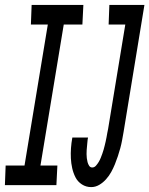

<svg xmlns="http://www.w3.org/2000/svg" viewBox="-56 -755 609 783"><path d="M-36 0 -33 -80H44L139 -655H70L73 -735H284L280 -655H204L109 -80H178L174 0ZM316 8Q295 8 278 -3Q261 -14 252 -31.5Q243 -49 238.5 -69Q234 -89 233 -109.5Q232 -130 233.5 -151Q235 -172 239 -194H303Q301 -185 300.5 -176.5Q300 -168 299 -160Q298 -152 297.5 -143.5Q297 -135 297 -126.5Q297 -118 298 -110Q299 -102 301 -94Q303 -86 307.5 -79Q312 -72 320 -72Q329 -72 335.5 -79.5Q342 -87 346.5 -94.5Q351 -102 354.5 -110.5Q358 -119 361 -127.5Q364 -136 366.5 -144.5Q369 -153 371 -161.5Q373 -170 375 -178.5Q377 -187 378.5 -195.5Q380 -204 381.5 -212.5Q383 -221 385 -230L455 -655H387L390 -735H533L448 -217Q445 -200 442 -183.5Q439 -167 434.5 -150.5Q430 -134 424.5 -117.5Q419 -101 412.5 -85Q406 -69 397.5 -53.5Q389 -38 376.5 -24Q364 -10 348.5 -1Q333 8 316 8Z"/></svg>

Font: Iosevka Curly Medium
Style: Italic
Weight: 500
Italic angle: -9°
Monospace: yes
Designer: Belleve Invis
Foundry: Belleve Invis
Version: Version 22.1.2; ttfautohint (v1.8.4)